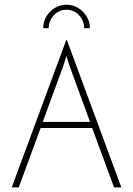

<svg xmlns="http://www.w3.org/2000/svg" viewBox="-20 -819 582 839"><path d="M31.2 0 270.1 -645.8H271.5L510.4 0H478.5L382.6 -259.7H157.6L61.8 0ZM166.7 -286.1H373.6L310.4 -458.3Q297.2 -495.1 288.5 -518.4Q279.9 -541.7 270.1 -575Q260.4 -541.7 252.1 -518.4Q243.8 -495.1 229.9 -458.3ZM168.8 -695.8Q168.8 -723.6 182.6 -746.9Q196.5 -770.1 219.8 -784.4Q243.1 -798.6 270.8 -798.6Q298.6 -798.6 321.5 -784.4Q344.4 -770.1 358.7 -746.9Q372.9 -723.6 372.9 -695.8H347.9Q347.2 -729.9 324.7 -753.1Q302.1 -776.4 270.1 -776.4Q238.2 -776.4 216 -753.1Q193.8 -729.9 192.4 -695.8Z"/></svg>

Font: Afacad Flux Thin
Style: Regular
Weight: 250
Designer: Kristian Moeller
Foundry: Dicotype
Version: Version 1.100